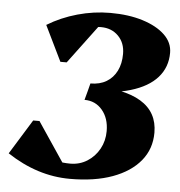

<svg xmlns="http://www.w3.org/2000/svg" viewBox="-52 -755 771 821"><g transform="rotate(5 333.5 -345.0)"><path d="M278 16Q138 16 8 -70L100 -219H127L260 -21L107 -41L111 -147Q121 -102 165 -75.5Q209 -49 274 -49Q314 -49 346.5 -69.5Q379 -90 398 -124.5Q417 -159 417 -201Q417 -256 387.5 -291Q358 -326 311 -326L328 -389Q621 -389 621 -212Q621 -142 579 -91Q537 -40 460.5 -12Q384 16 278 16ZM321 -363 330 -398Q370 -398 398.5 -415Q427 -432 442.5 -463Q458 -494 458 -536Q458 -583 429 -612.5Q400 -642 354 -642Q321 -642 282.5 -620Q244 -598 206 -557L254 -672H365L221 -479H194L120 -631Q179 -667 248.5 -686.5Q318 -706 389 -706Q468 -706 528.5 -687Q589 -668 623.5 -635Q658 -602 658 -558Q658 -496 619 -452Q580 -408 504.5 -385.5Q429 -363 321 -363Z"/></g></svg>

Font: Platypi Light ExtraBold
Style: Italic
Weight: 800
Italic angle: -13°
Version: Version 1.200